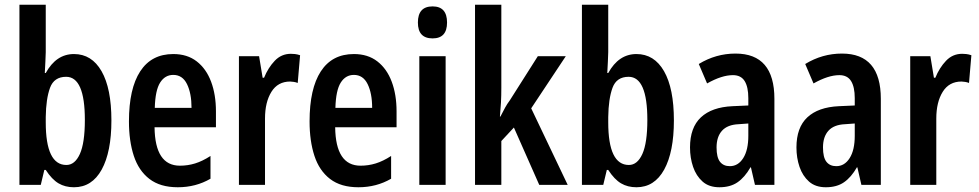

<svg xmlns="http://www.w3.org/2000/svg" viewBox="-20 -780 4132 810"><path d="M173 -560Q173 -545 171.5 -521Q170 -497 169 -472H173Q217 -552 292 -552Q367 -552 408.5 -479.5Q450 -407 450 -272Q450 -139 409 -64.5Q368 10 292 10Q255 10 227 -6.5Q199 -23 173 -63H167L152 0H62V-760H173ZM259 -456Q208 -456 191 -409.5Q174 -363 173 -286V-264Q173 -84 260 -84Q296 -84 317 -130.5Q338 -177 338 -274Q338 -456 259 -456Z M711 -552Q770 -552 810 -521Q850 -490 870.5 -435.5Q891 -381 891 -310V-243H632Q634 -81 739 -81Q772 -81 803 -90.5Q834 -100 868 -122V-26Q837 -8 802.5 1Q768 10 730 10Q656 10 610.5 -25Q565 -60 544.5 -122.5Q524 -185 524 -268Q524 -406 571.5 -479Q619 -552 711 -552ZM711 -464Q676 -464 655.5 -431.5Q635 -399 633 -325H788Q788 -386 769 -425Q750 -464 711 -464Z M1207 -553Q1215 -553 1224.5 -552Q1234 -551 1246 -547L1236 -430Q1229 -433 1219.5 -434.5Q1210 -436 1204 -436Q1152 -436 1125 -392.5Q1098 -349 1098 -280V0H988V-543H1073L1088 -452H1094Q1111 -494 1139 -523.5Q1167 -553 1207 -553Z M1473 -552Q1532 -552 1572 -521Q1612 -490 1632.5 -435.5Q1653 -381 1653 -310V-243H1394Q1396 -81 1501 -81Q1534 -81 1565 -90.5Q1596 -100 1630 -122V-26Q1599 -8 1564.5 1Q1530 10 1492 10Q1418 10 1372.5 -25Q1327 -60 1306.5 -122.5Q1286 -185 1286 -268Q1286 -406 1333.5 -479Q1381 -552 1473 -552ZM1473 -464Q1438 -464 1417.5 -431.5Q1397 -399 1395 -325H1550Q1550 -386 1531 -425Q1512 -464 1473 -464Z M1805 -753Q1866 -753 1866 -685Q1866 -618 1805 -618Q1743 -618 1743 -685Q1743 -753 1805 -753ZM1860 -543V0H1749V-543Z M2095 -410Q2095 -376 2093.5 -348Q2092 -320 2089 -288H2091Q2103 -311 2111 -326Q2119 -341 2131 -357L2249 -543H2367L2221 -323L2375 0H2255L2148 -242L2095 -185V0H1984V-760H2095Z M2546 -560Q2546 -545 2544.5 -521Q2543 -497 2542 -472H2546Q2590 -552 2665 -552Q2740 -552 2781.5 -479.5Q2823 -407 2823 -272Q2823 -139 2782 -64.5Q2741 10 2665 10Q2628 10 2600 -6.5Q2572 -23 2546 -63H2540L2525 0H2435V-760H2546ZM2632 -456Q2581 -456 2564 -409.5Q2547 -363 2546 -286V-264Q2546 -84 2633 -84Q2669 -84 2690 -130.5Q2711 -177 2711 -274Q2711 -456 2632 -456Z M3083 -554Q3247 -554 3247 -363V0H3165L3148 -74H3146Q3122 -32 3091.5 -11Q3061 10 3015 10Q2971 10 2944 -14Q2917 -38 2904 -76Q2891 -114 2891 -158Q2891 -242 2937 -285Q2983 -328 3070 -332L3137 -335V-366Q3137 -413 3121.5 -438Q3106 -463 3072 -463Q3025 -463 2963 -428L2928 -510Q3000 -554 3083 -554ZM3096 -256Q3049 -254 3026 -228.5Q3003 -203 3003 -158Q3003 -116 3017.5 -97.5Q3032 -79 3059 -79Q3094 -79 3115.5 -113Q3137 -147 3137 -207V-259Z M3532 -554Q3696 -554 3696 -363V0H3614L3597 -74H3595Q3571 -32 3540.5 -11Q3510 10 3464 10Q3420 10 3393 -14Q3366 -38 3353 -76Q3340 -114 3340 -158Q3340 -242 3386 -285Q3432 -328 3519 -332L3586 -335V-366Q3586 -413 3570.5 -438Q3555 -463 3521 -463Q3474 -463 3412 -428L3377 -510Q3449 -554 3532 -554ZM3545 -256Q3498 -254 3475 -228.5Q3452 -203 3452 -158Q3452 -116 3466.5 -97.5Q3481 -79 3508 -79Q3543 -79 3564.5 -113Q3586 -147 3586 -207V-259Z M4039 -553Q4047 -553 4056.5 -552Q4066 -551 4078 -547L4068 -430Q4061 -433 4051.5 -434.5Q4042 -436 4036 -436Q3984 -436 3957 -392.5Q3930 -349 3930 -280V0H3820V-543H3905L3920 -452H3926Q3943 -494 3971 -523.5Q3999 -553 4039 -553Z"/></svg>

Font: Noto Sans Telugu ExtraCondensed SemiBold
Style: Regular
Weight: 600
Width: 2
Designer: Jelle Bosma - Monotype Design Team
Foundry: Monotype Imaging Inc.
Version: Version 2.005; ttfautohint (v1.8.4.7-5d5b)